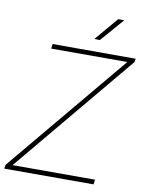

<svg xmlns="http://www.w3.org/2000/svg" viewBox="-103 -973 792 1041"><g transform="rotate(10 293.0 -452.5)"><path d="M35.2 -26.4H489.3L485.4 0H-5.9L-2.4 -21.5L550.8 -685.1H131.8L135.3 -710.9L592.3 -710.4L589.8 -692.4ZM461.9 -905.3 495.1 -904.8 383.3 -776.4 353 -776.9Z"/></g></svg>

Font: Roboto Thin
Style: Italic
Weight: 250
Italic angle: -12°
Designer: Google
Version: Version 2.134; 2016